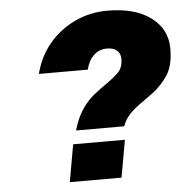

<svg xmlns="http://www.w3.org/2000/svg" viewBox="-49 -706 733 754"><g transform="rotate(-5 317.5 -329.0)"><path d="M238 -200Q253 -251 275 -283Q297 -315 323 -335.5Q349 -356 372 -372Q401 -392 420.5 -411Q440 -430 440 -465Q440 -486 426 -498Q412 -510 387 -510Q356 -510 334.5 -489.5Q313 -469 305 -434H112Q129 -501 170.5 -551Q212 -601 272 -629.5Q332 -658 401 -658Q510 -658 572.5 -611.5Q635 -565 635 -488Q635 -421 609.5 -383Q584 -345 549 -319Q525 -301 500.5 -284Q476 -267 457 -247.5Q438 -228 428 -200ZM400 0H196L222 -147H426Z"/></g></svg>

Font: Overused Grotesk Black
Style: Italic
Weight: 900
Italic angle: -10°
Version: Version 0.003